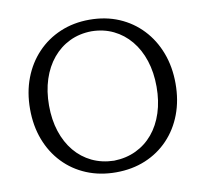

<svg xmlns="http://www.w3.org/2000/svg" viewBox="-81 -813 975 911"><g transform="rotate(-10 406.5 -357.5)"><path d="M406.7 10.2Q329.4 10.2 265 -16.5Q200.6 -43.2 153.8 -92.3Q106.9 -141.4 81.4 -208.4Q56 -275.3 56 -356Q56 -436.6 81.7 -504.1Q107.4 -571.5 154.5 -621Q201.5 -670.6 265.7 -697.8Q329.9 -725 406.7 -725Q483.9 -725 548.1 -697.9Q612.2 -670.7 659 -621.1Q705.9 -571.5 731.4 -504.1Q757 -436.6 757 -356Q757 -275.3 731.7 -208.4Q706.4 -141.4 659.5 -92.3Q612.7 -43.2 548.5 -16.5Q484.3 10.2 406.7 10.2ZM406.7 -45.9Q465.1 -47.3 512.8 -70Q560.6 -92.8 594.8 -133.8Q629 -174.9 647.3 -231.4Q665.7 -287.8 665.7 -356.8Q665.7 -425.7 647.1 -482.7Q628.5 -539.7 594 -581.2Q559.6 -622.6 512.1 -645.6Q464.6 -668.5 406.7 -669.2Q348.7 -668.5 301.2 -645.6Q253.7 -622.6 219.3 -581.2Q184.8 -539.7 166.2 -482.7Q147.6 -425.7 147.6 -356.8Q147.6 -288.2 166.1 -231.5Q184.7 -174.9 218.9 -133.8Q253.1 -92.8 300.6 -70Q348.2 -47.3 406.7 -45.9Z"/></g></svg>

Font: Russolo 10pt ExtraLight
Style: Regular
Weight: 200
Designer: Micah Stupak-Hahn
Version: Version 1.000